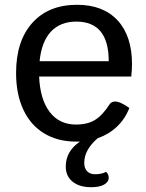

<svg xmlns="http://www.w3.org/2000/svg" viewBox="-20 -580 607 800"><path d="M527 -261H143Q147 -166 187 -113.5Q227 -61 297 -61Q344 -61 375.5 -80Q407 -99 437 -146Q445 -157 459 -157Q482 -157 519 -130Q501 -84 467 -52Q433 -20 387 -4Q331 44 331 99Q331 121 343 133.5Q355 146 376 146Q404 146 422 136Q433 146 433 161Q433 178 414 189Q395 200 360 200Q311 200 282.5 177Q254 154 254 114Q254 50 313 10H297Q220 10 163.5 -24.5Q107 -59 77 -123.5Q47 -188 47 -276Q47 -409 114.5 -484.5Q182 -560 301 -560Q410 -560 470 -495Q530 -430 530 -313Q530 -293 527 -261ZM433 -325Q433 -490 298 -490Q231 -490 192 -448Q153 -406 145 -325Z"/></svg>

Font: Krub Medium
Style: Regular
Weight: 500
Designer: Ekaluck Peanpanawate
Foundry: Cadson Demak Co.,Ltd.
Version: Version 1.000; ttfautohint (v1.6)